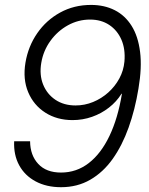

<svg xmlns="http://www.w3.org/2000/svg" viewBox="-20 -758 611 788"><path d="M230.5 10.3Q170.9 10.3 126.5 -13.4Q82 -37.1 58.8 -79.6Q35.6 -122.1 38.1 -178.2H103.5Q104 -120.6 137 -85.2Q169.9 -49.8 230.5 -49.8Q293.9 -49.8 344.2 -88.6Q394.5 -127.4 429.2 -200Q463.9 -272.5 480.5 -373.5L478.5 -373Q458.5 -340.8 427.2 -316.4Q396 -292 357.9 -278.6Q319.8 -265.1 277.8 -265.1Q213.9 -265.1 166 -295.7Q118.2 -326.2 95.7 -379.6Q73.2 -433.1 84.5 -501Q95.7 -567.9 132.8 -621.6Q169.9 -675.3 226.8 -706.5Q283.7 -737.8 353.5 -737.8Q408.2 -737.8 450.7 -716.3Q493.2 -694.8 520 -652.1Q546.9 -609.4 554.9 -545.2Q563 -481 548.3 -394.5Q534.2 -308.1 507.8 -234.4Q481.4 -160.6 442.4 -105.7Q403.3 -50.8 350.3 -20.3Q297.4 10.3 230.5 10.3ZM290 -325.2Q327.6 -325.2 362.1 -339.4Q396.5 -353.5 424.3 -378.4Q452.1 -403.3 469.7 -435.8Q487.3 -468.3 490.7 -505.4Q495.1 -556.6 478.3 -595.2Q461.4 -633.8 428.2 -655.8Q395 -677.7 349.6 -677.7Q301.3 -677.7 258.5 -654.1Q215.8 -630.4 186.8 -590.1Q157.7 -549.8 149.4 -500Q141.1 -450.7 157 -411.1Q172.9 -371.6 207.5 -348.4Q242.2 -325.2 290 -325.2Z"/></svg>

Font: Inter 28pt Light
Style: Italic
Weight: 300
Italic angle: -9.3988°
Designer: Rasmus Andersson
Foundry: rsms
Version: Version 4.001;git-66647c0bb